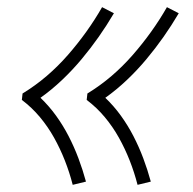

<svg xmlns="http://www.w3.org/2000/svg" viewBox="-20 -610 540 536"><path d="M364 -94Q355 -129 342 -162Q329 -195 312 -225.5Q295 -256 272.5 -283Q250 -310 222 -331L224 -349Q260 -371 291.5 -398Q323 -425 350.5 -456.5Q378 -488 402 -521.5Q426 -555 446 -590L479 -573Q459 -539 436.5 -507Q414 -475 388.5 -444.5Q363 -414 334 -386.5Q305 -359 274 -337Q298 -314 317.5 -287Q337 -260 352.5 -230Q368 -200 380 -168Q392 -136 401 -103ZM183 -94Q174 -129 161 -162Q148 -195 131 -225.5Q114 -256 91.5 -283Q69 -310 41 -331L43 -349Q79 -371 110.5 -398Q142 -425 169.5 -456.5Q197 -488 221 -521.5Q245 -555 265 -590L298 -573Q278 -539 255.5 -507Q233 -475 207.5 -444.5Q182 -414 153 -386.5Q124 -359 93 -337Q117 -314 136.5 -287Q156 -260 171.5 -230Q187 -200 199 -168Q211 -136 220 -103Z"/></svg>

Font: Iosevka Extralight Oblique
Style: Regular
Weight: 200
Italic angle: -9°
Monospace: yes
Designer: Belleve Invis
Foundry: Belleve Invis
Version: Version 32.5.0; ttfautohint (v1.8.4)